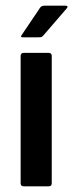

<svg xmlns="http://www.w3.org/2000/svg" viewBox="-20 -659 259 679"><path d="M163 -11Q163 0 152 0H64Q53 0 53 -11V-461Q53 -472 64 -472H152Q163 -472 163 -461ZM62 -527Q55 -527 54.5 -529.5Q54 -532 60 -540L122 -632Q126 -639 140 -639H211Q217 -639 218.5 -636Q220 -633 214 -627L132 -532Q128 -528 124.5 -527.5Q121 -527 114 -527Z"/></svg>

Font: Glory Thin SemiBold
Style: Regular
Weight: 600
Version: Version 1.011